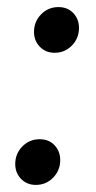

<svg xmlns="http://www.w3.org/2000/svg" viewBox="-20 -510 272 542"><path d="M23 -47Q23 -76 43 -96.5Q63 -117 92 -117Q118 -117 134 -100Q150 -83 150 -58Q150 -29 130 -8.5Q110 12 81 12Q56 12 39.5 -5Q23 -22 23 -47ZM76 -420Q76 -449 96 -469.5Q116 -490 145 -490Q171 -490 187 -473Q203 -456 203 -431Q203 -402 183 -381.5Q163 -361 134 -361Q109 -361 92.5 -378Q76 -395 76 -420Z"/></svg>

Font: Fira Sans Book
Style: Italic
Weight: 350
Italic angle: -8°
Designer: bBox Type GmbH & Carrois Corporate GbR & Edenspiekermann AG
Foundry: bBox Type GmbH & Carrois Corporate GbR & Edenspiekermann AG
Version: Version 4.301